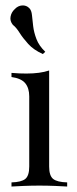

<svg xmlns="http://www.w3.org/2000/svg" viewBox="-20 -682 282 702"><path d="M22 0V-15.1Q58.1 -16.1 72.5 -27.8Q86.9 -39.6 86.9 -73.2V-329.6Q86.9 -359.9 72.3 -377.7Q57.6 -395.5 22 -400.4V-415.5Q37.6 -414.1 51 -413.6Q64.5 -413.1 76.7 -413.1Q126.5 -413.1 159.7 -424.3V-73.2Q159.7 -39.6 174.3 -27.8Q189 -16.1 225.6 -15.1V0Q210.9 -1 181.9 -2.2Q152.8 -3.4 124 -3.4Q95.2 -3.4 65.9 -2.2Q36.6 -1 22 0ZM145.5 -492.7 136.7 -484.4Q103 -499.5 83.3 -521.2Q63.5 -543 51.3 -562.5Q39.1 -582 27.3 -590.8Q15.6 -605 18.6 -621.1Q21.5 -637.2 33.7 -648.4Q45.4 -661.1 61 -662.1Q76.7 -663.1 87.4 -651.9Q95.2 -644 96.9 -626.5Q98.6 -608.9 101.3 -586.2Q104 -563.5 113.3 -539.1Q122.6 -514.6 145.5 -492.7Z"/></svg>

Font: Bacasime Antique
Style: Regular
Weight: 400
Designer: The DocRepair Project, Claus Eggers Sørensen
Foundry: Google
Version: Version 2.000